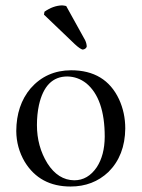

<svg xmlns="http://www.w3.org/2000/svg" viewBox="-20 -678 522 708"><path d="M224.1 -655.8 293.9 -529.8Q299.8 -517.1 299.8 -505.9Q296.9 -497.1 285.2 -495.1Q275.9 -496.6 255.9 -515.1L142.1 -624L144 -634.8Q175.8 -657.2 209 -658.2Q216.3 -657.7 224.1 -655.8ZM40 -194.8Q40.5 -290 92.8 -352.1Q150.9 -418.5 242.2 -418.9Q368.7 -418.9 418.9 -312Q441.9 -262.2 441.9 -204.1Q440.9 -104.5 379.9 -43.9Q323.2 9.8 240.2 9.8Q127 9.8 71.3 -81.1Q40.5 -133.3 40 -194.8ZM228 -396Q147 -396 123.5 -290Q116.2 -255.9 116.2 -216.8Q116.2 -138.2 154.8 -75.7Q194.3 -13.7 253.9 -13.2Q304.2 -13.2 336.9 -61.5Q365.7 -105.5 366.2 -173.8Q366.2 -314.9 297.9 -371.1Q266.6 -395.5 228 -396Z"/></svg>

Font: Linux Libertine Display O
Style: Regular
Weight: 400
Designer: Philipp H. Poll
Foundry: Philipp H. Poll
Version: Version 5.0.9